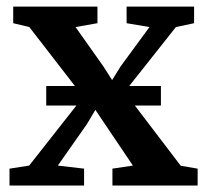

<svg xmlns="http://www.w3.org/2000/svg" viewBox="-20 -576 643 596"><path d="M70.5 -62 238.5 -275.5 71 -492 21 -504V-555.5H282.5V-504L214.5 -492L300.5 -370.5L328 -327.5L354.5 -370L444 -492L373 -504V-555.5H582.5V-504L526 -492L366.5 -290.5L541 -61.5L593.5 -52.5V0H329V-52.5L392.5 -62L306 -190.5L276 -235L250 -191L159.5 -62L241 -52.5V0H9.5V-52.5ZM479.5 -309V-248.5H123.5V-309Z"/></svg>

Font: Merriweather SemiBold
Style: Regular
Weight: 600
Version: Version 2.100